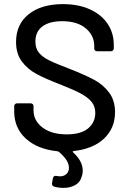

<svg xmlns="http://www.w3.org/2000/svg" viewBox="-20 -728 628 933"><path d="M337 6Q331 8 335 12Q382 55 382 101Q382 114 379 124Q371 157 346 171Q321 185 289 185Q264 185 244 179Q231 176 233 161L237 138Q240 124 255 127Q267 129 271 129Q290 129 302.5 118Q315 107 315 87Q315 68 301.5 48Q288 28 265 9Q261 7 259 7Q162 -3 105.5 -54.5Q49 -106 49 -187V-211Q49 -218 53 -222Q57 -226 64 -226H128Q135 -226 139 -222Q143 -218 143 -211V-192Q143 -141 187 -108Q231 -75 304 -75Q373 -75 408 -104Q443 -133 443 -180Q443 -211 425 -233Q407 -255 372.5 -273.5Q338 -292 272 -318Q199 -346 156.5 -369Q114 -392 86 -429.5Q58 -467 58 -524Q58 -610 119.5 -659Q181 -708 286 -708Q360 -708 416 -683Q472 -658 502.5 -613Q533 -568 533 -509V-494Q533 -487 529 -483Q525 -479 518 -479H453Q446 -479 442 -482.5Q438 -486 438 -492V-504Q438 -556 396.5 -590.5Q355 -625 282 -625Q220 -625 186 -599.5Q152 -574 152 -526Q152 -493 169 -472Q186 -451 219.5 -434.5Q253 -418 322 -392Q393 -364 437 -340.5Q481 -317 510 -278.5Q539 -240 539 -183Q539 -105 485.5 -54.5Q432 -4 337 6Z"/></svg>

Font: Barlow_Medium_SS
Style: Regular
Weight: 500
Designer: Jeremy Tribby
Foundry: Jeremy Tribby
Version: Version 1.101 August 23, 2024